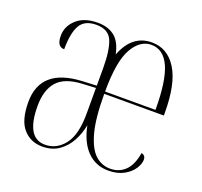

<svg xmlns="http://www.w3.org/2000/svg" viewBox="-101 -658 825 784"><g transform="rotate(20 311.0 -266.5)"><path d="M156 10Q105 10 73 -26.5Q41 -63 41 -142Q41 -288 218 -297L281 -300V-376Q281 -454 264.5 -493.5Q248 -533 195 -533Q144 -533 124.5 -498.5Q105 -464 105 -394Q73 -394 73 -441Q73 -483 106 -513Q139 -543 198 -543Q242 -543 270.5 -521Q299 -499 310 -446Q347 -543 433 -543Q501 -543 540.5 -480Q580 -417 580 -290V-279H321Q321 -173 337.5 -112.5Q354 -52 382 -26Q410 0 448 0Q486 0 512 -25Q538 -50 547 -104Q558 -101 561.5 -95Q565 -89 565 -82Q565 -63 551 -41.5Q537 -20 509.5 -5Q482 10 443 10Q388 10 351 -27.5Q314 -65 300 -135Q293 -97 275 -64Q257 -31 227.5 -10.5Q198 10 156 10ZM540 -289Q540 -415 513.5 -474Q487 -533 434 -533Q385 -533 353 -476.5Q321 -420 321 -289ZM164 -1Q215 -1 248.5 -45Q282 -89 281 -184V-290L223 -287Q147 -283 114.5 -246Q82 -209 82 -140Q82 -1 164 -1Z"/></g></svg>

Font: Noto Serif Display ExtraCondensed ExtraLight
Style: Regular
Weight: 200
Width: 2
Designer: Monotype Design Team
Foundry: Monotype Imaging Inc.
Version: Version 2.009